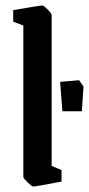

<svg xmlns="http://www.w3.org/2000/svg" viewBox="-20 -669 324 699"><path d="M65 -25V-576L28 -590V-632Q125 -649 134 -649Q139 -649 153.5 -634.5Q168 -620 168 -614V-65L204 -50V-8Q111 10 101 10Q96 10 80.5 -5Q65 -20 65 -25ZM199 -371 268 -377 284 -354 278 -264H207Z"/></svg>

Font: Grenze Medium
Style: Regular
Weight: 500
Designer: Renata Polastri
Foundry: Omnibus-Type
Version: Version 1.002; ttfautohint (v1.8)